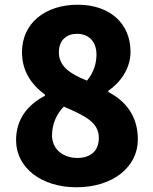

<svg xmlns="http://www.w3.org/2000/svg" viewBox="-20 -778 649 812"><path d="M303 14C459 14 563 -73 563 -188C563 -290 509 -352 438 -389V-394C489 -429 532 -488 532 -559C532 -680 443 -758 309 -758C172 -758 73 -681 73 -557C73 -478 112 -421 170 -378V-373C101 -337 48 -278 48 -185C48 -67 157 14 303 14ZM348 -437C275 -466 229 -498 229 -557C229 -610 264 -635 305 -635C357 -635 388 -601 388 -547C388 -509 376 -471 348 -437ZM307 -110C249 -110 200 -145 200 -206C200 -253 220 -298 250 -327C341 -288 398 -260 398 -195C398 -136 359 -110 307 -110Z"/></svg>

Font: Noto Sans TC Black
Style: Regular
Weight: 900
Designer: Ryoko NISHIZUKA 西塚涼子 (kana, bopomofo & ideographs); Paul D. Hunt (Latin, Greek & Cyrillic); Sandoll Communications 산돌커뮤니
Foundry: Adobe
Version: Version 2.004;hotconv 1.0.118;makeotfexe 2.5.65603